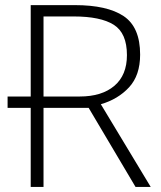

<svg xmlns="http://www.w3.org/2000/svg" viewBox="-20 -734 634 754"><path d="M273.9 -713.9Q400.9 -713.9 465.6 -670.7Q530.3 -627.4 530.3 -519.5Q530.3 -438 486.8 -391.1Q443.4 -344.2 376 -324.7L571.8 0H512.2L328.1 -310.5H150.9V0H100.6V-310.5H9.8V-355H100.6V-713.9ZM269 -669.4H150.9V-355H293Q379.9 -355 429.2 -397Q478.5 -439 478.5 -517.6Q478.5 -604 426.8 -636.7Q375 -669.4 269 -669.4Z"/></svg>

Font: Open Sans Light
Style: Regular
Weight: 300
Designer: Monotype Design Team
Foundry: Monotype Imaging Inc.
Version: Version 3.000; ttfautohint (v1.8.4)